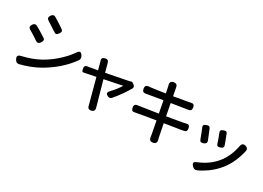

<svg xmlns="http://www.w3.org/2000/svg" viewBox="-15 -1602 3427 2499"><g transform="rotate(30 1698.5 -352.5)"><path d="M160 -9Q124 -71 192 -84Q342 -119 457 -182Q580 -252 676 -347Q738 -406 791 -480Q812 -514 831.5 -513.5Q851 -513 871.5 -478Q892 -443 869 -410Q735 -223 509 -91Q447 -55 365 -23Q288 6 220 22Q182 30 160 -9ZM262 -352Q242 -366 196 -396Q165 -415 125 -439Q82 -463 112 -508Q138 -547 174 -527Q242 -489 324 -436Q344 -423 344 -406Q345 -393 330 -370Q301 -325 262 -352ZM412 -570Q332 -624 273 -660Q231 -685 261 -729Q287 -769 323 -748Q357 -729 402 -699Q440 -674 471 -653Q490 -639 491 -624Q491 -609 476 -588Q460 -566 447 -561Q432 -556 412 -570Z M1276 31Q1275 25 1272 15Q1271 12 1271 11Q1251 -59 1177 -339Q1101 -325 1011 -305Q991 -301 984 -309Q979 -314 973 -337Q972 -341 972 -343Q961 -393 1011 -399Q1020 -400 1040 -403Q1043 -404 1045 -404Q1052 -405 1083 -411Q1126 -418 1153 -423Q1146 -450 1134 -493Q1127 -519 1125 -528L1124 -530L1123 -532Q1111 -562 1117 -579Q1124 -597 1154 -604Q1181 -611 1195.5 -600Q1210 -589 1216 -561Q1217 -559 1218 -554.5Q1219 -550 1219 -548L1248 -441Q1299 -451 1402 -471Q1547 -499 1569 -504Q1571 -504 1575 -505Q1589 -509 1595 -511Q1613 -518 1627 -507L1646 -493Q1658 -484 1662 -470.5Q1666 -457 1661 -447Q1630 -391 1580 -320Q1531 -251 1488 -203Q1464 -178 1431 -195Q1379 -221 1421 -263Q1500 -347 1537 -413Q1523 -410 1411 -387Q1320 -369 1271 -359Q1273 -351 1278 -334Q1355 -54 1369 -11Q1369 -9 1371 -4Q1372 2 1373 5Q1392 62 1339 75Q1286 88 1276 31Z M2179 -14Q2178 -29 2174 -50Q2172 -63 2160 -124Q2146 -196 2138 -239Q1967 -212 1886 -196Q1880 -195 1868 -193Q1849 -189 1841 -188Q1815 -182 1802.5 -191.5Q1790 -201 1785 -228Q1774 -283 1831 -287Q1854 -291 1866 -292Q1890 -295 1970 -308Q2067 -323 2120 -331L2102 -421L2085 -512Q1965 -492 1880 -477Q1872 -476 1858 -473Q1851 -472 1847 -471Q1819 -465 1804.5 -475Q1790 -485 1785 -513Q1775 -568 1833 -572Q1842 -572 1860 -574Q1915 -580 2067 -604Q2063 -623 2057 -654Q2049 -693 2047 -701.5Q2045 -710 2044 -713Q2026 -772 2085 -782Q2137 -791 2145 -736Q2147 -724 2148 -719Q2156 -676 2167 -619Q2339 -648 2377 -656Q2392 -659 2407 -662Q2434 -669 2448.5 -660Q2463 -651 2467 -623Q2471 -595 2461 -581.5Q2451 -568 2423 -565Q2414 -563 2398 -561Q2372 -557 2283 -543Q2218 -532 2184 -527L2219 -348Q2246 -353 2298 -361Q2415 -381 2448 -387Q2458 -389 2475 -393Q2486 -396 2492 -397Q2519 -404 2532 -394.5Q2545 -385 2550 -357.5Q2555 -330 2546 -316.5Q2537 -303 2510 -299Q2484 -293 2466 -291Q2452 -289 2415 -283Q2302 -266 2237 -255Q2253 -178 2272 -79Q2273 -70 2274 -67Q2276 -57 2282 -35Q2300 25 2241 35Q2187 45 2179 -14Z M2852 45Q2825 18 2828 -0.5Q2831 -19 2867 -32Q3026 -97 3121 -215Q3207 -321 3241 -485Q3251 -551 3308 -532Q3359 -516 3341 -461Q3341 -460 3340 -457Q3295 -278 3203 -162Q3141 -82 3050 -16Q2982 32 2918 60Q2882 75 2852 45ZM2779 -283Q2764 -288 2756 -311Q2742 -351 2727 -388Q2709 -434 2700 -454Q2689 -478 2697 -491Q2704 -502 2731 -512Q2754 -520 2765 -517Q2779 -514 2788 -495Q2815 -433 2849 -345Q2864 -305 2818 -288Q2793 -279 2779 -283ZM2997 -345Q2982 -350 2975 -374Q2969 -394 2953 -440Q2935 -486 2927 -507Q2917 -530 2925 -543Q2933 -555 2959 -564Q2982 -572 2993 -569Q3006 -567 3014 -547Q3050 -456 3068 -403Q3075 -381 3067 -369Q3060 -359 3036 -350Q3010 -341 2997 -345Z"/></g></svg>

Font: GenSenRounded JP M
Style: Regular
Weight: 500
Version: Version 1.501;PS 1;hotconv 16.6.51;makeotf.lib2.5.65220